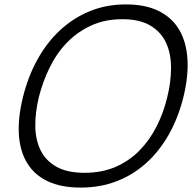

<svg xmlns="http://www.w3.org/2000/svg" viewBox="-20 -840 876 870"><path d="M811 -400Q788 -307 745.5 -231.5Q703 -156 643.5 -102Q584 -48 509 -19Q434 10 346 10Q256 10 195.5 -19Q135 -48 102.5 -102Q70 -156 65.5 -231.5Q61 -307 84 -400Q107 -493 149.5 -570Q192 -647 251.5 -702.5Q311 -758 386 -789Q461 -820 550 -820Q640 -820 700.5 -789.5Q761 -759 793 -703.5Q825 -648 829.5 -570.5Q834 -493 811 -400ZM738 -400Q755 -469 755 -533Q755 -597 732.5 -646Q710 -695 661.5 -724Q613 -753 534 -753Q456 -753 393.5 -724.5Q331 -696 284 -647.5Q237 -599 205.5 -535Q174 -471 156 -400Q139 -329 140 -267Q141 -205 164.5 -158Q188 -111 236.5 -84Q285 -57 363 -57Q442 -57 504 -84Q566 -111 612 -158Q658 -205 689.5 -267Q721 -329 738 -400Z"/></svg>

Font: TypoPRO Sinkin Sans
Style: 300 Light Italic
Weight: 300
Italic angle: -112°
Designer: Keith Bates
Foundry: K-Type
Version: Sinkin Sans (version 1.0)  by Keith Bates   •   © 2014   www